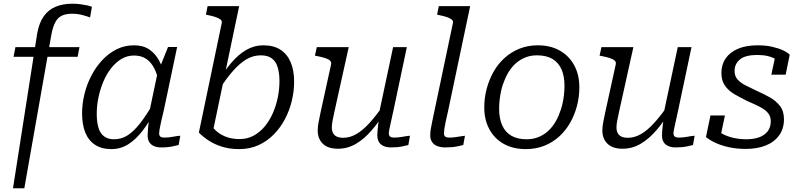

<svg xmlns="http://www.w3.org/2000/svg" viewBox="-20 -791 4306 1034"><path d="M63 -537H408L398 -485H53ZM367 -717Q336 -717 314 -707Q292 -697 278.5 -672.5Q265 -648 257 -606L111 223H50L180 -609Q190 -667 215 -702.5Q240 -738 279 -754.5Q318 -771 369 -771Q394 -771 415 -768Q436 -765 452 -761.5Q468 -758 475 -754L465 -697Q450 -703 424 -710Q398 -717 367 -717Z M867 -376 838 -337Q829 -386 812 -420.5Q795 -455 768 -473.5Q741 -492 702 -492Q665 -492 634 -473.5Q603 -455 578 -423Q553 -391 536 -350Q519 -309 510 -265Q501 -221 501 -178Q501 -135 510 -104Q519 -73 540 -57Q561 -41 594 -41Q635 -41 668.5 -63Q702 -85 734.5 -127Q767 -169 803 -230L818 -200Q786 -137 749.5 -89Q713 -41 671.5 -14.5Q630 12 580 12Q527 12 491.5 -11.5Q456 -35 439 -78Q422 -121 422 -181Q422 -231 434.5 -283Q447 -335 471.5 -382.5Q496 -430 530.5 -467Q565 -504 608 -525.5Q651 -547 702 -547Q751 -547 784 -524.5Q817 -502 837.5 -463.5Q858 -425 867 -376ZM934 -538 863 -201Q854 -163 848 -137Q842 -111 839.5 -95.5Q837 -80 837 -73Q837 -61 843.5 -55.5Q850 -50 864 -50Q888 -50 911 -54.5Q934 -59 951 -60L942 -10Q929 -7 913.5 -3.5Q898 0 882 1.5Q866 3 848 3Q826 3 809.5 -4Q793 -11 784 -25.5Q775 -40 775 -62Q775 -74 777.5 -102.5Q780 -131 785 -165L779 -163L830 -406L835 -413L885 -538Z M1270 -42Q1312 -42 1346 -60.5Q1380 -79 1406 -110.5Q1432 -142 1449.5 -182Q1467 -222 1476 -266.5Q1485 -311 1485 -354Q1485 -397 1475.5 -428.5Q1466 -460 1444 -476.5Q1422 -493 1385 -493Q1343 -493 1307 -471.5Q1271 -450 1236 -410.5Q1201 -371 1164 -314L1151 -346Q1187 -407 1225 -452Q1263 -497 1306 -522Q1349 -547 1398 -547Q1455 -547 1491.5 -522.5Q1528 -498 1546 -454.5Q1564 -411 1564 -351Q1564 -300 1551.5 -248Q1539 -196 1514.5 -149.5Q1490 -103 1454 -66.5Q1418 -30 1371.5 -9Q1325 12 1268 12Q1217 12 1175.5 -1Q1134 -14 1102.5 -35Q1071 -56 1051 -77L1174 -666Q1177 -678 1168 -685.5Q1159 -693 1141.5 -699Q1124 -705 1099 -710L1089 -712L1098 -758H1268L1124 -71Q1117 -77 1112.5 -85Q1108 -93 1106 -101Q1104 -109 1105 -117Q1106 -125 1109 -133Q1119 -111 1140 -90Q1161 -69 1194 -55.5Q1227 -42 1270 -42Z M1780 -185Q1774 -157 1770.5 -138.5Q1767 -120 1767 -105Q1767 -87 1773.5 -74.5Q1780 -62 1793.5 -55.5Q1807 -49 1829 -49Q1865 -49 1900 -69.5Q1935 -90 1971 -130Q2007 -170 2047 -227L2060 -198Q2022 -136 1982 -89.5Q1942 -43 1897 -16.5Q1852 10 1800 10Q1746 10 1718.5 -17Q1691 -44 1691 -88Q1691 -108 1695.5 -132Q1700 -156 1706 -184L1763 -444Q1766 -457 1757 -465Q1748 -473 1730.5 -478.5Q1713 -484 1688 -489L1676 -491L1686 -537H1858ZM2100 -201Q2092 -163 2086 -137Q2080 -111 2077 -95.5Q2074 -80 2074 -73Q2074 -61 2081 -55.5Q2088 -50 2101 -50Q2126 -50 2149 -54.5Q2172 -59 2188 -60L2179 -10Q2166 -7 2151 -3.5Q2136 0 2119.5 1.5Q2103 3 2085 3Q2052 3 2032 -13Q2012 -29 2012 -62Q2012 -70 2013 -84.5Q2014 -99 2016.5 -119Q2019 -139 2023 -163L2017 -161L2097 -537H2171Z M2419 -666Q2422 -678 2413 -685.5Q2404 -693 2386.5 -699Q2369 -705 2343 -710L2334 -712L2343 -758H2512L2393 -193Q2385 -159 2380 -135Q2375 -111 2373 -96.5Q2371 -82 2371 -73Q2371 -61 2378 -55.5Q2385 -50 2398 -50Q2415 -50 2430 -52Q2445 -54 2459 -56.5Q2473 -59 2484 -60L2475 -10Q2462 -7 2446.5 -3.5Q2431 0 2414 1.5Q2397 3 2379 3Q2354 3 2335.5 -4Q2317 -11 2307 -26Q2297 -41 2297 -62Q2297 -77 2299.5 -94Q2302 -111 2308 -138Q2314 -165 2322 -205Z M2992 -178Q3002 -202 3008 -227Q3014 -252 3017 -278.5Q3020 -305 3020 -329Q3020 -382 3003.5 -418.5Q2987 -455 2954.5 -474Q2922 -493 2872 -493Q2839 -493 2811.5 -482.5Q2784 -472 2762 -453.5Q2740 -435 2723.5 -410Q2707 -385 2696 -356Q2686 -333 2680 -307.5Q2674 -282 2671 -256Q2668 -230 2668 -205Q2668 -153 2684.5 -116Q2701 -79 2734 -60Q2767 -41 2816 -41Q2849 -41 2876.5 -51.5Q2904 -62 2926 -80.5Q2948 -99 2964.5 -124Q2981 -149 2992 -178ZM2588 -212Q2588 -264 2601 -313Q2614 -362 2638 -404.5Q2662 -447 2697.5 -479Q2733 -511 2778 -529Q2823 -547 2876 -547Q2944 -547 2994 -519Q3044 -491 3072 -440Q3100 -389 3100 -321Q3100 -269 3087 -220Q3074 -171 3050 -129Q3026 -87 2990.5 -55Q2955 -23 2910 -5.5Q2865 12 2812 12Q2744 12 2694 -15.5Q2644 -43 2616 -94Q2588 -145 2588 -212Z M3313 -185Q3307 -157 3303.5 -138.5Q3300 -120 3300 -105Q3300 -87 3306.5 -74.5Q3313 -62 3326.5 -55.5Q3340 -49 3362 -49Q3398 -49 3433 -69.5Q3468 -90 3504 -130Q3540 -170 3580 -227L3593 -198Q3555 -136 3515 -89.5Q3475 -43 3430 -16.5Q3385 10 3333 10Q3279 10 3251.5 -17Q3224 -44 3224 -88Q3224 -108 3228.5 -132Q3233 -156 3239 -184L3296 -444Q3299 -457 3290 -465Q3281 -473 3263.5 -478.5Q3246 -484 3221 -489L3209 -491L3219 -537H3391ZM3633 -201Q3625 -163 3619 -137Q3613 -111 3610 -95.5Q3607 -80 3607 -73Q3607 -61 3614 -55.5Q3621 -50 3634 -50Q3659 -50 3682 -54.5Q3705 -59 3721 -60L3712 -10Q3699 -7 3684 -3.5Q3669 0 3652.5 1.5Q3636 3 3618 3Q3585 3 3565 -13Q3545 -29 3545 -62Q3545 -70 3546 -84.5Q3547 -99 3549.5 -119Q3552 -139 3556 -163L3550 -161L3630 -537H3704Z M3997 11Q3948 11 3906.5 2Q3865 -7 3833.5 -21.5Q3802 -36 3782 -53L3806 -169H3884L3856 -36Q3841 -44 3835 -53.5Q3829 -63 3830 -74.5Q3831 -86 3835 -98Q3850 -81 3875 -68Q3900 -55 3932 -48Q3964 -41 4000 -41Q4037 -41 4066.5 -51Q4096 -61 4113.5 -83Q4131 -105 4131 -138Q4131 -160 4120.5 -176Q4110 -192 4091.5 -204Q4073 -216 4050 -226.5Q4027 -237 4002 -248Q3968 -265 3936.5 -283Q3905 -301 3885 -328.5Q3865 -356 3865 -398Q3865 -443 3888 -476.5Q3911 -510 3954.5 -528.5Q3998 -547 4061 -547Q4104 -547 4139 -539Q4174 -531 4198 -519.5Q4222 -508 4233 -496L4211 -389H4134L4156 -492Q4164 -491 4172 -484.5Q4180 -478 4184.5 -467.5Q4189 -457 4188 -444Q4176 -460 4158 -471.5Q4140 -483 4115 -489Q4090 -495 4058 -495Q3994 -495 3965 -471Q3936 -447 3936 -409Q3936 -381 3952 -363Q3968 -345 3995.5 -331Q4023 -317 4055 -302Q4091 -286 4124.5 -267.5Q4158 -249 4180 -221Q4202 -193 4202 -149Q4202 -98 4176 -62Q4150 -26 4104 -7.5Q4058 11 3997 11Z"/></svg>

Font: Roboto Serif Light
Style: Italic
Weight: 300
Italic angle: -10°
Version: Version 1.007